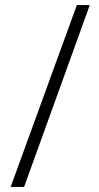

<svg xmlns="http://www.w3.org/2000/svg" viewBox="-20 -736 390 757"><path d="M334 -716H283L22 1H75Z"/></svg>

Font: Noto Sans Lao Looped ExtraCondensed Light
Style: Regular
Weight: 300
Width: 2
Designer: Mark Frömberg, Ben Mitchell
Foundry: The Fontpad Ltd
Version: Version 1.002